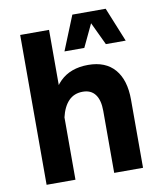

<svg xmlns="http://www.w3.org/2000/svg" viewBox="-87 -861 781 931"><g transform="rotate(-10 303.5 -395.5)"><path d="M565.8 -621.9 497 -791H332.9L264.3 -621.9H362L415.1 -734L468.2 -621.9ZM208.8 0V-737.8H66.7V0ZM541.5 -335.5Q541.5 -432.8 496.2 -485.2Q451 -537.6 365.4 -537.6Q278.2 -537.6 226.6 -486.7Q175.1 -435.8 152.4 -328L208.3 -305.1Q220.6 -358.4 247.7 -386.3Q274.7 -414.1 317.4 -414.1Q357.7 -414.1 378.6 -386.3Q399.5 -358.5 399.5 -305.2V0H541.5Z"/></g></svg>

Font: Estedad VF
Style: Regular
Weight: 100
Designer: Amin Abedi
Version: Version 7.3